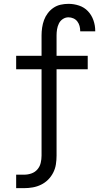

<svg xmlns="http://www.w3.org/2000/svg" viewBox="-20 -763 540 998"><path d="M64 215V145H105Q125 145 143.5 138.5Q162 132 174.5 117.5Q187 103 191.5 84Q196 65 196 46V-403H64V-473H196V-579Q196 -599 199 -619.5Q202 -640 209 -659Q216 -678 228.5 -694.5Q241 -711 258 -722.5Q275 -734 295 -738.5Q315 -743 336 -743Q364 -743 391 -734Q418 -725 437 -705Q456 -685 465.5 -658Q475 -631 475 -603V-600H397V-601Q397 -615 393.5 -628Q390 -641 382 -651.5Q374 -662 361.5 -667.5Q349 -673 336 -673Q320 -673 306.5 -664Q293 -655 286 -640.5Q279 -626 276.5 -610.5Q274 -595 274 -579V-473H436V-403H274V46Q274 69 270.5 91.5Q267 114 256.5 134.5Q246 155 230 171Q214 187 193.5 197Q173 207 150.5 211Q128 215 105 215Z"/></svg>

Font: Iosevka Term Curly
Style: Regular
Weight: 400
Designer: Belleve Invis
Foundry: Belleve Invis
Version: Version 32.3.0